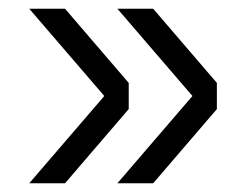

<svg xmlns="http://www.w3.org/2000/svg" viewBox="-20 -496 565 440"><path d="M249 -76 421 -276 249 -476H331L477 -306V-246L331 -76ZM47 -76 219 -276 47 -476H129L275 -306V-246L129 -76Z"/></svg>

Font: Geist Light
Style: Regular
Weight: 400
Designer: Basement.studio, Andrés Briganti, Mateo Zaragoza
Foundry: Basement.studio, Vercel, Andrés Briganti, Guido Ferreyra, Mateo Zaragoza
Version: Version 1.401